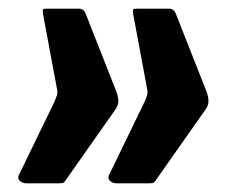

<svg xmlns="http://www.w3.org/2000/svg" viewBox="-20 -483 553 443"><path d="M106 -249Q109 -256 111 -262Q113 -268 112 -275L79 -452Q78 -460 79.5 -461.5Q81 -463 88 -463H163Q174 -463 179 -448L248 -273Q252 -263 253 -252Q254 -241 246 -230L130 -65Q127 -61 123.5 -60.5Q120 -60 115 -60H42Q32 -60 26 -65.5Q20 -71 23 -78L106 -249ZM314 -249Q317 -256 319 -262Q321 -268 320 -275L287 -452Q286 -460 287.5 -461.5Q289 -463 296 -463H371Q382 -463 387 -448L456 -273Q460 -263 461 -252Q462 -241 454 -230L338 -65Q335 -61 331.5 -60.5Q328 -60 323 -60H250Q240 -60 234 -65.5Q228 -71 231 -78L314 -249Z"/></svg>

Font: Libre Franklin Black
Style: Italic
Weight: 900
Italic angle: -8°
Designer: Pablo Impallari, Rodrigo Fuenzalida, Nhung Nguyen
Foundry: Impallari Type
Version: Version 3.000